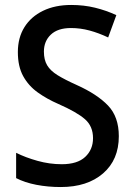

<svg xmlns="http://www.w3.org/2000/svg" viewBox="-20 -744 541 774"><path d="M459 -195Q459 -100 395.5 -45Q332 10 225 10Q173 10 126.5 1Q80 -8 45 -26V-128Q83 -109 131.5 -95.5Q180 -82 229 -82Q292 -82 323.5 -111.5Q355 -141 355 -187Q355 -235 322.5 -263.5Q290 -292 215 -325Q169 -345 132 -371.5Q95 -398 73.5 -437Q52 -476 52 -534Q52 -592 78.5 -634.5Q105 -677 153.5 -700.5Q202 -724 267 -724Q318 -724 363 -713Q408 -702 449 -683L416 -593Q378 -611 341 -621Q304 -631 266 -631Q213 -631 185 -604.5Q157 -578 157 -536Q157 -503 170 -481Q183 -459 212 -441Q241 -423 290 -401Q372 -364 415.5 -318.5Q459 -273 459 -195Z"/></svg>

Font: Noto Sans Gurmukhi SemiCondensed Medium
Style: Regular
Weight: 500
Width: 4
Designer: Jelle Bosma - Monotype Design Team
Foundry: Monotype Imaging Inc.
Version: Version 2.004; ttfautohint (v1.8.4.7-5d5b)